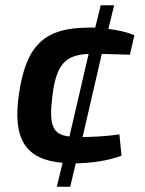

<svg xmlns="http://www.w3.org/2000/svg" viewBox="-20 -710 550 730"><path d="M474 -502 491 -576C463 -588 427 -596 392 -600L414 -690H363L342 -605H319C148 -605 79 -538 52 -352C27 -181 77 -103 218 -91L196 0H247L268 -89C325 -90 389 -98 442 -118L434 -199C386 -192 330 -189 294 -189L367 -505ZM179 -344C194 -469 231 -501 317 -505L244 -191C181 -198 165 -231 179 -344Z"/></svg>

Font: Exo 2 Semi Bold
Style: Italic
Weight: 600
Italic angle: -8°
Designer: Natanael Gama
Version: Version 1.001;PS 001.001;hotconv 1.0.88;makeotf.lib2.5.64775